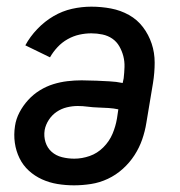

<svg xmlns="http://www.w3.org/2000/svg" viewBox="-20 -548 540 576"><path d="M202 8Q177 8 152.5 4Q128 0 106 -10Q84 -20 66.5 -36Q49 -52 38.5 -73.5Q28 -95 24.5 -119.5Q21 -144 25 -170Q28 -191 38.5 -211Q49 -231 64.5 -248Q80 -265 99.5 -277Q119 -289 140 -295.5Q161 -302 182.5 -304.5Q204 -307 225 -307Q236 -307 245.5 -306.5Q255 -306 266 -306H268Q288 -305 308.5 -304Q329 -303 348 -299L351 -313Q353 -330 353.5 -347Q354 -364 350 -379.5Q346 -395 338 -409Q330 -423 317 -432Q304 -441 287.5 -444.5Q271 -448 254 -448Q236 -448 218 -444Q200 -440 183 -430.5Q166 -421 152.5 -406.5Q139 -392 130 -376L56 -412Q70 -438 92 -461Q114 -484 140.5 -499.5Q167 -515 196 -521.5Q225 -528 254 -528Q284 -528 313 -522.5Q342 -517 367 -503Q392 -489 409 -466.5Q426 -444 435 -417Q444 -390 444 -360Q444 -330 439 -299L419 -179Q415 -154 406.5 -129.5Q398 -105 383.5 -82.5Q369 -60 348.5 -41.5Q328 -23 303.5 -11.5Q279 0 253 4Q227 8 202 8ZM203 -72Q226 -72 249 -80Q272 -88 290 -106Q308 -124 317.5 -146.5Q327 -169 331 -193L335 -220Q321 -223 305.5 -224Q290 -225 274 -225.5Q258 -226 243 -228Q228 -230 213 -230Q197 -230 180.5 -226Q164 -222 150 -212.5Q136 -203 126.5 -188.5Q117 -174 114 -158Q111 -139 116.5 -121.5Q122 -104 135 -92.5Q148 -81 166 -76.5Q184 -72 203 -72Z"/></svg>

Font: Iosevka Curly Medium
Style: Italic
Weight: 500
Italic angle: -9°
Monospace: yes
Designer: Belleve Invis
Foundry: Belleve Invis
Version: Version 22.1.2; ttfautohint (v1.8.4)